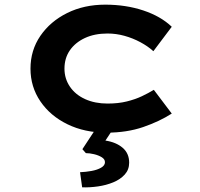

<svg xmlns="http://www.w3.org/2000/svg" viewBox="-20 -560 861 825"><path d="M438 10Q344 10 270 -26Q196 -62 153.5 -124.5Q111 -187 111 -265Q111 -344 153.5 -406Q196 -468 268.5 -504Q341 -540 432 -540Q521 -540 596 -515Q671 -490 718 -445L639 -340Q616 -361 583.5 -378.5Q551 -396 515 -406Q479 -416 442 -416Q386 -416 344.5 -396.5Q303 -377 280 -343.5Q257 -310 257 -265Q257 -222 280.5 -187.5Q304 -153 346 -134Q388 -115 442 -115Q488 -115 524.5 -124Q561 -133 589.5 -146.5Q618 -160 641 -174L718 -72Q665 -38 595 -14Q525 10 438 10ZM333 245 324 180Q349 179 373.5 174.5Q398 170 414.5 160.5Q431 151 431 137Q431 124 417 115.5Q403 107 384 102.5Q365 98 349 98L334 81L403 -24H478L433 44Q479 51 507 75Q535 99 535 139Q535 169 516 190Q497 211 466.5 223.5Q436 236 401 241Q366 246 333 245Z"/></svg>

Font: Lexend Tera SemiBold
Style: Regular
Weight: 600
Version: Version 1.007